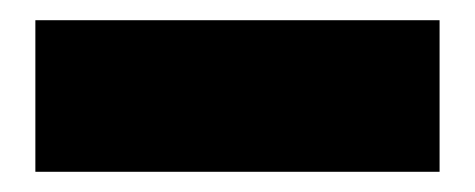

<svg xmlns="http://www.w3.org/2000/svg" viewBox="-20 -20 470 190"><path d="M15 0H415V150H15Z"/></svg>

Font: Oak Sans Black
Style: Regular
Weight: 900
Designer: Erik Kennedy, Walven
Foundry: Erik Kennedy, Walven
Version: Version 1.000